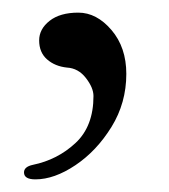

<svg xmlns="http://www.w3.org/2000/svg" viewBox="-20 -137 268 304"><path d="M180 -20Q180 26 156.5 64Q133 102 99.5 124.5Q66 147 36 147Q18 147 18 136Q18 127 32 124Q71 116 99.5 89.5Q128 63 128 15Q128 2 116 -13.5Q104 -29 86 -30Q67 -32 54.5 -43Q42 -54 42 -73Q42 -91 58.5 -104Q75 -117 104 -117Q133 -117 156.5 -89.5Q180 -62 180 -20Z"/></svg>

Font: Benne
Style: Regular
Weight: 400
Designer: John-Daniel Harrington
Version: Version 1.001